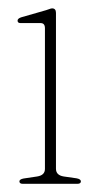

<svg xmlns="http://www.w3.org/2000/svg" viewBox="-20 -450 234 470"><path d="M117 -418.5V-37Q117 -21 136 -18L167.5 -13.5Q178 -11.5 178 -6Q178 0 169 0H36Q27.5 0 27.5 -6Q27.5 -11 37.5 -13L71 -18Q90 -21 90 -36.5V-381Q90 -394 78.5 -393.5H31.5Q23 -393 23 -399.5Q23 -404.5 31.5 -407.5L92.5 -425Q96.5 -426 100.8 -427.8Q105 -429.5 107.5 -429.5Q117 -429.5 117 -418.5Z"/></svg>

Font: Fraunces 144pt S050 Thin
Style: Regular
Weight: 100
Version: Version 1.000; ttfautohint (v1.8.3)